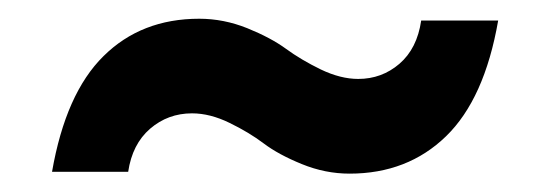

<svg xmlns="http://www.w3.org/2000/svg" viewBox="-20 -423 593 207"><path d="M36.1 -237.8Q50.8 -322.3 91.6 -362.5Q132.3 -402.8 194.8 -402.8Q221.2 -402.8 246.6 -392.6Q272 -382.3 288.3 -370.4Q304.7 -358.4 325.9 -348.1Q347.2 -337.9 366.2 -337.9Q391.6 -337.9 410.6 -354.2Q429.7 -370.6 434.1 -400.9H517.1Q502.4 -316.4 460.9 -276.1Q419.4 -235.8 356.9 -235.8Q330.6 -235.8 305.4 -246.1Q280.3 -256.3 264.4 -268.3Q248.5 -280.3 227.5 -290.5Q206.5 -300.8 187 -300.8Q161.1 -300.8 141.8 -284.2Q122.6 -267.6 118.2 -237.8Z"/></svg>

Font: SVN-Poppins Medium
Style: Regular
Weight: 500
Designer: Ninad Kale (Devanagari), Jonny Pinhorn (Latin)
Foundry: Indian Type Foundry
Version: Version 3.002 2017